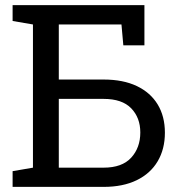

<svg xmlns="http://www.w3.org/2000/svg" viewBox="-20 -731 704 751"><path d="M29.3 0V-61.5L108.9 -75.2V-635.3L29.3 -648.9V-710.9H544.9V-553.7H462.4L455.1 -635.3H210V-419.9H385.3Q461.4 -419.9 514.9 -394.5Q568.4 -369.1 596.7 -322.5Q625 -275.9 625 -211.9Q625 -147.9 596.7 -100.1Q568.4 -52.2 514.6 -26.1Q460.9 0 385.3 0ZM210 -75.2H385.3Q457.5 -75.2 493.2 -114.3Q528.8 -153.3 528.8 -212.9Q528.8 -270.5 493.2 -307.4Q457.5 -344.2 385.3 -344.2H210Z"/></svg>

Font: Roboto Slab LO
Style: Regular
Weight: 400
Designer: Google
Version: Version 2.000